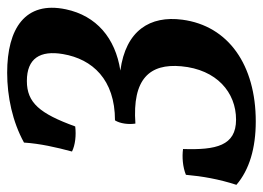

<svg xmlns="http://www.w3.org/2000/svg" viewBox="-130 -606 734 536"><g transform="rotate(-90 237.0 -338.0)"><path d="M479 -521C503 -635 425 -685 302 -685C235 -685 165 -670 107 -638C104 -593 94 -549 82 -504C100 -495 127 -492 152 -495C188 -594 218 -630 279 -630C342 -630 365 -593 354 -529C340 -447 283 -384 169 -384C160 -370 157 -346 160 -327C285 -336 328 -287 320 -199C311 -100 247 -46 171 -46C98 -46 86 -102 89 -194C67 -197 39 -195 17 -186C13 -141 5 -94 -11 -45C31 -9 91 9 166 9C323 9 433 -67 450 -196C462 -286 420 -354 308 -369C399 -383 461 -436 479 -521Z"/></g></svg>

Font: Vollkorn Semibold
Style: Italic
Weight: 600
Italic angle: -11°
Designer: Friedrich Althausen
Foundry: Friedrich Althausen
Version: Version 4.015;PS 004.015;hotconv 1.0.88;makeotf.lib2.5.64775